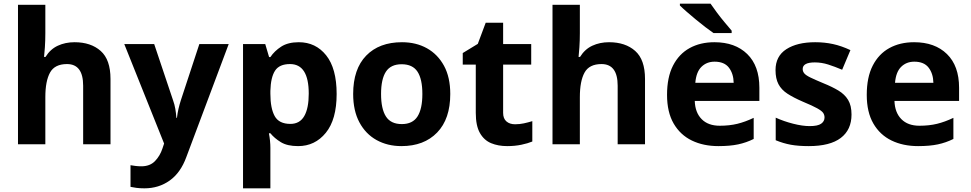

<svg xmlns="http://www.w3.org/2000/svg" viewBox="-20 -786 5288 1046"><path d="M227 -605Q227 -565 224.5 -528Q222 -491 220 -476H228Q254 -518 295 -537Q336 -556 386 -556Q475 -556 528.5 -508.5Q582 -461 582 -356V0H433V-319Q433 -437 345 -437Q278 -437 252.5 -390.5Q227 -344 227 -257V0H78V-760H227Z M657 -546H820L923 -239Q931 -217 935 -193.5Q939 -170 941 -144H944Q947 -170 952.5 -193.5Q958 -217 965 -239L1066 -546H1226L995 70Q964 155 904.5 197.5Q845 240 767 240Q742 240 723.5 237.5Q705 235 691 232V114Q702 116 717.5 118Q733 120 750 120Q797 120 824.5 91.5Q852 63 865 23L874 -4Z M1608 -556Q1700 -556 1757 -484.5Q1814 -413 1814 -274Q1814 -135 1755 -62.5Q1696 10 1604 10Q1545 10 1510 -11.5Q1475 -33 1453 -60H1445Q1453 -18 1453 20V240H1304V-546H1425L1446 -475H1453Q1475 -508 1512 -532Q1549 -556 1608 -556ZM1560 -437Q1502 -437 1478.5 -401Q1455 -365 1453 -291V-275Q1453 -196 1476.5 -153.5Q1500 -111 1562 -111Q1613 -111 1637.5 -153.5Q1662 -196 1662 -276Q1662 -437 1560 -437Z M2433 -274Q2433 -138 2361.5 -64Q2290 10 2167 10Q2091 10 2031.5 -23Q1972 -56 1938 -119.5Q1904 -183 1904 -274Q1904 -410 1975 -483Q2046 -556 2170 -556Q2247 -556 2306 -523Q2365 -490 2399 -427.5Q2433 -365 2433 -274ZM2056 -274Q2056 -193 2082.5 -151.5Q2109 -110 2169 -110Q2228 -110 2254.5 -151.5Q2281 -193 2281 -274Q2281 -355 2254.5 -395.5Q2228 -436 2168 -436Q2109 -436 2082.5 -395.5Q2056 -355 2056 -274Z M2786 -109Q2811 -109 2834 -114Q2857 -119 2880 -126V-15Q2856 -5 2820.5 2.5Q2785 10 2743 10Q2694 10 2655.5 -6Q2617 -22 2594.5 -61.5Q2572 -101 2572 -171V-434H2501V-497L2583 -547L2626 -662H2721V-546H2874V-434H2721V-171Q2721 -140 2739 -124.5Q2757 -109 2786 -109Z M3139 -605Q3139 -565 3136.5 -528Q3134 -491 3132 -476H3140Q3166 -518 3207 -537Q3248 -556 3298 -556Q3387 -556 3440.5 -508.5Q3494 -461 3494 -356V0H3345V-319Q3345 -437 3257 -437Q3190 -437 3164.5 -390.5Q3139 -344 3139 -257V0H2990V-760H3139Z M3872 -556Q3985 -556 4051 -491.5Q4117 -427 4117 -308V-236H3765Q3767 -173 3802.5 -137Q3838 -101 3901 -101Q3954 -101 3997 -111.5Q4040 -122 4086 -144V-29Q4046 -9 4001.5 0.5Q3957 10 3894 10Q3812 10 3749 -20.5Q3686 -51 3650 -113Q3614 -175 3614 -269Q3614 -365 3646.5 -428.5Q3679 -492 3737 -524Q3795 -556 3872 -556ZM3873 -450Q3830 -450 3801.5 -422Q3773 -394 3768 -335H3977Q3976 -385 3951 -417.5Q3926 -450 3873 -450ZM3851 -766Q3866 -744 3886.5 -716.5Q3907 -689 3928.5 -663.5Q3950 -638 3966 -619V-606H3867Q3848 -619 3822.5 -638.5Q3797 -658 3770.5 -680Q3744 -702 3721 -722Q3698 -742 3684 -756V-766Z M4619 -162Q4619 -79 4560.5 -34.5Q4502 10 4386 10Q4329 10 4288 2.5Q4247 -5 4206 -22V-145Q4250 -125 4301 -112Q4352 -99 4391 -99Q4435 -99 4453.5 -112Q4472 -125 4472 -146Q4472 -160 4464.5 -171Q4457 -182 4432 -196Q4407 -210 4354 -232Q4303 -254 4270 -275.5Q4237 -297 4221 -327.5Q4205 -358 4205 -404Q4205 -480 4264 -518Q4323 -556 4421 -556Q4472 -556 4518 -546Q4564 -536 4613 -513L4568 -406Q4528 -423 4492 -434.5Q4456 -446 4419 -446Q4353 -446 4353 -410Q4353 -397 4361.5 -386.5Q4370 -376 4394.5 -364Q4419 -352 4467 -332Q4514 -313 4548 -292.5Q4582 -272 4600.5 -241.5Q4619 -211 4619 -162Z M4960 -556Q5073 -556 5139 -491.5Q5205 -427 5205 -308V-236H4853Q4855 -173 4890.5 -137Q4926 -101 4989 -101Q5042 -101 5085 -111.5Q5128 -122 5174 -144V-29Q5134 -9 5089.5 0.5Q5045 10 4982 10Q4900 10 4837 -20.5Q4774 -51 4738 -113Q4702 -175 4702 -269Q4702 -365 4734.5 -428.5Q4767 -492 4825 -524Q4883 -556 4960 -556ZM4961 -450Q4918 -450 4889.5 -422Q4861 -394 4856 -335H5065Q5064 -385 5039 -417.5Q5014 -450 4961 -450Z"/></svg>

Font: Noto Sans Duployan
Style: Bold
Weight: 700
Designer: David Corbett
Foundry: David Corbett
Version: Version 3.001